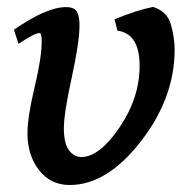

<svg xmlns="http://www.w3.org/2000/svg" viewBox="-20 -509 546 546"><path d="M178.2 17.1Q124 17.1 91.1 -25.1Q58.1 -67.4 58.1 -129.9Q58.1 -176.3 78.4 -261Q98.6 -345.7 98.6 -391.6Q98.6 -415 92.3 -415Q78.6 -415 32.7 -384.3L19.5 -424.3Q112.3 -488.8 167.5 -488.8Q191.9 -488.8 199 -475.3Q206.1 -461.9 206.1 -437.5Q206.1 -389.2 183.8 -287.6Q161.6 -186 161.6 -144.5Q161.6 -101.6 176 -82Q190.4 -62.5 211.4 -62.5Q262.7 -62.5 319.8 -146.5Q377 -230.5 377 -321.8Q377 -413.1 314 -421.9L305.7 -454.1Q369.6 -480.5 415.5 -489.3Q455.6 -476.6 466.1 -439Q476.6 -401.4 476.6 -367.7Q476.6 -230.5 380.4 -106.7Q284.2 17.1 178.2 17.1Z"/></svg>

Font: Kelvinch
Style: Bold Italic
Weight: 700
Italic angle: -10°
Designer: Paul James Miller
Foundry: High-Logic / Made with FontCreator
Version: Version 3.30 September 23, 2016